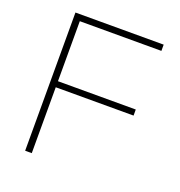

<svg xmlns="http://www.w3.org/2000/svg" viewBox="-131 -842 895 953"><g transform="rotate(20 316.0 -365.0)"><path d="M106 0V-730H572V-697H141V-380H552V-348H141V0Z"/></g></svg>

Font: M PLUS 1 ExtraLight
Style: Regular
Weight: 250
Version: Version 1.001